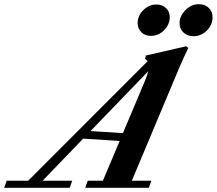

<svg xmlns="http://www.w3.org/2000/svg" viewBox="-92 -897 1036 917"><path d="M831.1 -724.1Q802.7 -724.1 784.2 -741.7Q765.6 -759.3 765.6 -786.1Q765.6 -819.8 793.5 -848.4Q821.3 -877 857.9 -877Q886.7 -877 905 -859.4Q923.3 -841.8 923.3 -814Q923.3 -779.3 896.5 -751.7Q869.6 -724.1 831.1 -724.1ZM628.4 -725.6Q600.6 -725.6 583 -743.2Q565.4 -760.7 565.4 -787.6Q565.4 -822.3 592.8 -848.9Q620.1 -875.5 654.3 -875.5Q682.6 -875.5 700.7 -858.6Q718.8 -841.8 718.8 -814.9Q718.8 -780.8 692.1 -753.2Q665.5 -725.6 628.4 -725.6ZM-72.3 0 -60.1 -33.7H42.5L612.8 -604.5Q608.9 -610.8 600.6 -616.7L605 -631.8L797.9 -676.3L807.1 -667.5Q784.2 -620.6 765.1 -575.7L537.6 -33.7H630.9L618.7 0H314.9L327.1 -33.7H399.4L479.5 -223.6L305.2 -234.9L111.3 -33.7H252.9L240.7 0ZM600.1 -510.3Q612.3 -539.6 616.2 -557.1L340.3 -271L495.1 -261.2Z"/></svg>

Font: Elstob 10pt
Style: Bold Italic
Weight: 700
Italic angle: -20°
Designer: Peter S. Baker
Version: Version 1.015